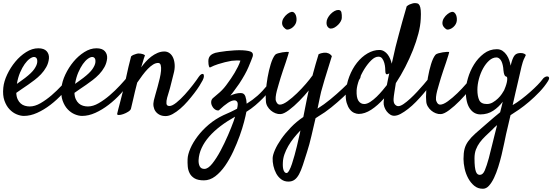

<svg xmlns="http://www.w3.org/2000/svg" viewBox="-25 -718 3532 1228"><path d="M442.4 -203.1Q413.1 -160.2 376 -119.6Q338.9 -79.1 297.4 -47.4Q255.9 -15.6 212.4 3.9Q168.9 23.4 127.9 23.4Q106.4 23.4 81.5 13.2Q56.6 2.9 36.1 -18.6Q15.6 -40 3.4 -74.2Q-8.8 -108.4 -3.9 -157.2Q0 -197.3 21 -241.7Q42 -286.1 72.8 -323.2Q103.5 -360.4 142.1 -384.8Q180.7 -409.2 219.7 -409.2Q256.8 -409.2 273.4 -390.6Q290 -372.1 288.1 -344.7Q285.2 -314.5 271 -289.1Q256.8 -263.7 237.3 -243.2Q217.8 -222.7 195.8 -206.1Q173.8 -189.5 154.3 -175.8Q132.8 -161.1 113.3 -147.9Q93.8 -134.8 79.1 -124Q80.1 -99.6 87.9 -83Q95.7 -66.4 107.4 -56.2Q119.1 -45.9 134.3 -41.5Q149.4 -37.1 165 -37.1Q198.2 -37.1 234.4 -58.1Q270.5 -79.1 305.2 -108.9Q339.8 -138.7 369.6 -170.9Q399.4 -203.1 418.9 -226.6Q425.8 -234.4 433.1 -235.8Q440.4 -237.3 444.8 -233.9Q449.2 -230.5 449.2 -222.2Q449.2 -213.9 442.4 -203.1ZM192.4 -353.5Q180.7 -353.5 164.6 -341.8Q148.4 -330.1 132.8 -308.1Q117.2 -286.1 103.5 -254.4Q89.8 -222.7 83 -181.6Q94.7 -190.4 108.4 -199.7Q122.1 -209 135.7 -219.7Q177.7 -252 194.3 -276.4Q210.9 -300.8 212.9 -318.4Q214.8 -336.9 209 -345.2Q203.1 -353.5 192.4 -353.5Z M814.5 -203.1Q785.2 -160.2 748 -119.6Q710.9 -79.1 669.4 -47.4Q627.9 -15.6 584.5 3.9Q541 23.4 500 23.4Q478.5 23.4 453.6 13.2Q428.7 2.9 408.2 -18.6Q387.7 -40 375.5 -74.2Q363.3 -108.4 368.2 -157.2Q372.1 -197.3 393.1 -241.7Q414.1 -286.1 444.8 -323.2Q475.6 -360.4 514.2 -384.8Q552.7 -409.2 591.8 -409.2Q628.9 -409.2 645.5 -390.6Q662.1 -372.1 660.2 -344.7Q657.2 -314.5 643.1 -289.1Q628.9 -263.7 609.4 -243.2Q589.8 -222.7 567.9 -206.1Q545.9 -189.5 526.4 -175.8Q504.9 -161.1 485.4 -147.9Q465.8 -134.8 451.2 -124Q452.1 -99.6 460 -83Q467.8 -66.4 479.5 -56.2Q491.2 -45.9 506.3 -41.5Q521.5 -37.1 537.1 -37.1Q570.3 -37.1 606.4 -58.1Q642.6 -79.1 677.2 -108.9Q711.9 -138.7 741.7 -170.9Q771.5 -203.1 791 -226.6Q797.9 -234.4 805.2 -235.8Q812.5 -237.3 816.9 -233.9Q821.3 -230.5 821.3 -222.2Q821.3 -213.9 814.5 -203.1ZM564.5 -353.5Q552.7 -353.5 536.6 -341.8Q520.5 -330.1 504.9 -308.1Q489.3 -286.1 475.6 -254.4Q461.9 -222.7 455.1 -181.6Q466.8 -190.4 480.5 -199.7Q494.1 -209 507.8 -219.7Q549.8 -252 566.4 -276.4Q583 -300.8 585 -318.4Q586.9 -336.9 581.1 -345.2Q575.2 -353.5 564.5 -353.5Z M1034.2 24.4Q1011.7 24.4 995.6 16.1Q979.5 7.8 969.7 -5.9Q960 -19.5 957 -37.6Q954.1 -55.7 959 -76.2Q961.9 -89.8 968.8 -112.8Q975.6 -135.7 982.9 -162.6Q990.2 -189.5 996.6 -216.3Q1002.9 -243.2 1004.9 -265.1Q1006.8 -287.1 1002.9 -301.3Q999 -315.4 986.3 -315.4Q970.7 -315.4 954.1 -305.2Q937.5 -294.9 920.4 -277.3Q903.3 -259.8 886.2 -236.8Q869.1 -213.9 852.5 -189.5Q843.8 -156.2 837.9 -131.3Q832 -106.4 827.6 -86.4Q823.2 -66.4 819.3 -51.3Q815.4 -36.1 812.5 -22.5Q809.6 -12.7 794.9 -3.4Q780.3 5.9 763.7 11.7Q747.1 17.6 734.9 17.6Q722.7 17.6 724.6 8.8Q725.6 2.9 731 -17.6Q736.3 -38.1 743.7 -65.9Q751 -93.8 758.8 -125Q766.6 -156.2 773.4 -184.6Q778.3 -207 784.2 -234.4Q789.1 -257.8 796.4 -289.1Q803.7 -320.3 813.5 -357.4Q820.3 -363.3 827.6 -366.7Q835 -370.1 842.8 -372.1Q850.6 -375 859.4 -376Q867.2 -376 875 -375Q881.8 -374 889.2 -371.6Q896.5 -369.1 902.3 -364.3Q899.4 -357.4 895.5 -345.2Q891.6 -333 887.7 -319.3Q883.8 -303.7 877.9 -287.1Q890.6 -304.7 906.7 -322.8Q922.9 -340.8 941.9 -355.5Q960.9 -370.1 982.4 -379.4Q1003.9 -388.7 1026.4 -388.7Q1044.9 -388.7 1059.6 -377.9Q1074.2 -367.2 1082.5 -348.1Q1090.8 -329.1 1092.3 -302.7Q1093.8 -276.4 1085 -245.1L1074.2 -202.1Q1069.3 -181.6 1062 -153.8Q1054.7 -126 1043.9 -92.8Q1038.1 -71.3 1039.6 -55.7Q1041 -40 1058.6 -40Q1076.2 -40 1103 -61.5Q1129.9 -83 1157.2 -113.3Q1184.6 -143.6 1209 -175.3Q1233.4 -207 1246.1 -226.6Q1254.9 -239.3 1262.7 -243.2Q1270.5 -247.1 1274.9 -244.1Q1279.3 -241.2 1279.3 -231Q1279.3 -220.7 1271.5 -205.1Q1264.6 -191.4 1250.5 -168.9Q1236.3 -146.5 1216.8 -121.1Q1197.3 -95.7 1174.8 -69.8Q1152.3 -43.9 1127.9 -22.9Q1103.5 -2 1079.6 11.2Q1055.7 24.4 1034.2 24.4Z M1713.9 -157.2Q1707 -147.5 1691.9 -128.9Q1676.8 -110.4 1655.8 -88.9Q1634.8 -67.4 1607.9 -44.4Q1581.1 -21.5 1550.8 -2.9Q1546.9 19.5 1536.1 61Q1525.4 102.5 1507.8 151.4Q1490.2 200.2 1466.8 250.5Q1443.4 300.8 1414.6 342.3Q1385.7 383.8 1351.6 409.7Q1317.4 435.5 1279.3 435.5Q1241.2 435.5 1219.7 422.9Q1198.2 410.2 1188 390.1Q1177.7 370.1 1175.8 346.2Q1173.8 322.3 1174.8 299.8Q1175.8 270.5 1192.4 231.9Q1209 193.4 1238.8 153.8Q1268.6 114.3 1310.5 78.6Q1352.5 43 1404.3 18.6Q1429.7 7.8 1451.2 -2.4Q1472.7 -12.7 1491.2 -22.5Q1499 -54.7 1492.7 -65.4Q1486.3 -76.2 1474.6 -76.2Q1457 -76.2 1433.1 -60.5Q1409.2 -44.9 1374 -11.7Q1364.3 -10.7 1356.9 -14.2Q1349.6 -17.6 1344.7 -22.5Q1338.9 -27.3 1335 -34.2Q1324.2 -50.8 1325.7 -67.4Q1327.1 -84 1340.8 -93.8Q1354.5 -104.5 1381.3 -128.4Q1408.2 -152.3 1433.6 -189.5Q1441.4 -200.2 1452.6 -216.3Q1463.9 -232.4 1475.1 -251.5Q1486.3 -270.5 1496.6 -291Q1506.8 -311.5 1512.7 -330.1Q1493.2 -333 1456.1 -329.1Q1436.5 -325.2 1414.1 -320.3Q1394.5 -315.4 1369.6 -307.6Q1344.7 -299.8 1317.4 -286.1Q1313.5 -288.1 1311.5 -293.9Q1309.6 -299.8 1308.6 -307.6Q1307.6 -316.4 1307.6 -327.1Q1307.6 -340.8 1312 -350.1Q1316.4 -359.4 1323.2 -365.2Q1330.1 -371.1 1337.9 -374.5Q1345.7 -377.9 1351.6 -379.9Q1358.4 -381.8 1378.4 -385.3Q1398.4 -388.7 1423.8 -391.6Q1449.2 -394.5 1476.6 -396Q1503.9 -397.5 1526.4 -396.5Q1572.3 -393.6 1584.5 -384.3Q1596.7 -375 1590.8 -355.5Q1584 -335.9 1564.5 -289.6Q1544.9 -243.2 1504.9 -182.6Q1488.3 -160.2 1474.6 -140.6Q1460.9 -121.1 1448.2 -106.4Q1464.8 -114.3 1481.4 -118.7Q1498 -123 1514.6 -123Q1537.1 -123 1544.4 -101.6Q1551.8 -80.1 1552.7 -54.7Q1591.8 -79.1 1622.6 -106.4Q1653.3 -133.8 1688.5 -176.8Q1697.3 -187.5 1704.6 -189.5Q1711.9 -191.4 1715.8 -187Q1719.7 -182.6 1719.7 -174.3Q1719.7 -166 1713.9 -157.2ZM1469.7 55.7Q1471.7 47.9 1474.1 41.5Q1476.6 35.2 1478.5 28.3Q1427.7 56.6 1385.7 88.4Q1343.8 120.1 1313 155.3Q1282.2 190.4 1264.6 228.5Q1247.1 266.6 1245.1 305.7Q1244.1 329.1 1252.4 345.7Q1260.7 362.3 1282.2 362.3Q1305.7 362.3 1332.5 328.6Q1359.4 294.9 1385.3 246.6Q1411.1 198.2 1433.6 146Q1456.1 93.8 1469.7 55.7Z M1869.1 -575.2Q1866.2 -564.5 1857.9 -554.2Q1849.6 -543.9 1839.4 -537.6Q1829.1 -531.2 1818.4 -529.3Q1807.6 -527.3 1800.8 -533.2Q1780.3 -548.8 1779.3 -566.9Q1778.3 -585 1788.1 -601.1Q1797.9 -617.2 1812.5 -628.4Q1827.1 -639.6 1837.9 -641.6Q1848.6 -643.6 1856 -637.2Q1863.3 -630.9 1867.2 -620.6Q1871.1 -610.4 1871.6 -597.7Q1872.1 -585 1869.1 -575.2ZM1734.4 -367.2Q1739.3 -373 1752.9 -377Q1766.6 -380.9 1781.2 -383.3Q1795.9 -385.7 1808.1 -386.2Q1820.3 -386.7 1822.3 -385.7Q1823.2 -384.8 1817.4 -365.2Q1811.5 -345.7 1802.7 -319.3Q1793.9 -293 1784.2 -265.1Q1774.4 -237.3 1769.5 -219.7Q1764.6 -202.1 1757.8 -180.2Q1751 -158.2 1745.6 -137.2Q1740.2 -116.2 1738.3 -97.7Q1736.3 -79.1 1741.2 -69.3Q1746.1 -57.6 1752 -53.2Q1757.8 -48.8 1764.6 -48.8Q1784.2 -48.8 1814 -70.3Q1843.8 -91.8 1874.5 -121.6Q1905.3 -151.4 1931.6 -182.1Q1958 -212.9 1970.7 -231.4Q1978.5 -241.2 1986.8 -244.1Q1995.1 -247.1 2000.5 -243.2Q2005.9 -239.3 2006.3 -230.5Q2006.8 -221.7 2000 -210Q1984.4 -182.6 1954.1 -145Q1923.8 -107.4 1889.6 -72.8Q1855.5 -38.1 1822.8 -13.7Q1790 10.7 1769.5 11.7Q1752.9 12.7 1736.8 6.3Q1720.7 0 1707.5 -11.2Q1694.3 -22.5 1685.5 -37.6Q1676.8 -52.7 1675.8 -69.3Q1672.9 -93.8 1675.8 -136.2Q1678.7 -178.7 1686.5 -223.1Q1694.3 -267.6 1706.5 -307.6Q1718.8 -347.7 1734.4 -367.2Z M2161.1 -603.5Q2161.1 -594.7 2154.8 -582.5Q2148.4 -570.3 2138.2 -560.1Q2127.9 -549.8 2115.7 -542.5Q2103.5 -535.2 2090.8 -535.2Q2080.1 -535.2 2071.3 -545.9Q2062.5 -556.6 2063.5 -575.2Q2063.5 -587.9 2070.8 -602.1Q2078.1 -616.2 2089.4 -627.9Q2100.6 -639.6 2113.8 -647Q2127 -654.3 2138.7 -654.3Q2155.3 -654.3 2158.7 -638.7Q2162.1 -623 2161.1 -603.5ZM1819.3 443.4Q1793 443.4 1773.4 428.7Q1753.9 414.1 1741.7 391.6Q1729.5 369.1 1723.6 342.8Q1717.8 316.4 1718.8 293Q1719.7 272.5 1733.9 240.2Q1748 208 1773.4 171.4Q1798.8 134.8 1835 97.2Q1871.1 59.6 1915 30.3Q1920.9 0 1927.2 -31.7Q1933.6 -63.5 1939.5 -93.3Q1945.3 -123 1951.7 -149.9Q1958 -176.8 1963.9 -197.3Q1970.7 -223.6 1978.5 -252.9Q1985.4 -278.3 1994.1 -309.1Q2002.9 -339.8 2012.7 -371.1Q2022.5 -376 2031.2 -377.9Q2040 -379.9 2046.9 -380.9Q2054.7 -381.8 2061.5 -380.9Q2068.4 -379.9 2075.2 -377Q2087.9 -372.1 2097.7 -359.4Q2081.1 -306.6 2069.8 -269.5Q2058.6 -232.4 2050.8 -208Q2042 -179.7 2037.1 -160.2Q2028.3 -132.8 2021.5 -98.1Q2014.6 -63.5 2005.9 -23.4Q2046.9 -48.8 2088.4 -83Q2129.9 -117.2 2164.6 -149.9Q2199.2 -182.6 2223.1 -207.5Q2247.1 -232.4 2252.9 -239.3Q2259.8 -247.1 2266.6 -247.6Q2273.4 -248 2277.8 -243.2Q2282.2 -238.3 2281.7 -229Q2281.2 -219.7 2272.5 -208Q2258.8 -188.5 2231.4 -158.7Q2204.1 -128.9 2168.9 -96.2Q2133.8 -63.5 2093.3 -30.8Q2052.7 2 2012.7 25.4Q2003.9 30.3 1993.2 38.1Q1979.5 95.7 1966.8 151.4Q1954.1 207 1938.5 254.9Q1923.8 301.8 1912.1 337.4Q1900.4 373 1887.7 396.5Q1875 419.9 1858.9 431.6Q1842.8 443.4 1819.3 443.4ZM1784.2 320.3Q1782.2 354.5 1789.1 371.6Q1795.9 388.7 1807.6 388.7Q1815.4 388.7 1824.7 372.1Q1834 355.5 1842.3 330.1Q1850.6 304.7 1858.9 274.9Q1867.2 245.1 1873.5 218.8Q1879.9 192.4 1883.8 173.8Q1887.7 155.3 1888.7 152.3Q1890.6 144.5 1892.6 135.7Q1894.5 127 1896.5 116.2Q1874 139.6 1854 164.6Q1834 189.5 1818.8 215.8Q1803.7 242.2 1794.4 268.6Q1785.2 294.9 1784.2 320.3Z M2506.8 -186.5Q2502 -156.2 2497.6 -128.9Q2493.2 -101.6 2492.2 -85Q2491.2 -60.5 2501 -49.8Q2510.7 -39.1 2522.5 -39.1Q2536.1 -39.1 2556.2 -52.7Q2576.2 -66.4 2598.6 -86.9Q2621.1 -107.4 2643.6 -131.8Q2666 -156.2 2685.1 -178.2Q2704.1 -200.2 2717.3 -216.8Q2730.5 -233.4 2735.4 -238.3Q2741.2 -244.1 2747.6 -245.1Q2753.9 -246.1 2757.8 -243.2Q2761.7 -240.2 2761.7 -232.4Q2761.7 -224.6 2753.9 -212.9Q2742.2 -194.3 2723.6 -169.4Q2705.1 -144.5 2682.6 -118.2Q2660.2 -91.8 2635.3 -66.4Q2610.4 -41 2585.4 -21.5Q2560.5 -2 2537.6 10.3Q2514.6 22.5 2496.1 22.5Q2482.4 22.5 2470.2 14.6Q2458 6.8 2448.2 -5.9Q2438.5 -18.6 2433.1 -34.2Q2427.7 -49.8 2428.7 -65.4Q2429.7 -72.3 2431.6 -88.9Q2390.6 -43 2349.1 -16.1Q2307.6 10.7 2269.5 10.7Q2255.9 10.7 2240.2 3.9Q2224.6 -2.9 2212.4 -18.6Q2200.2 -34.2 2192.4 -59.6Q2184.6 -85 2186.5 -121.1Q2189.5 -177.7 2209 -228.5Q2228.5 -279.3 2258.3 -316.9Q2288.1 -354.5 2325.7 -376.5Q2363.3 -398.4 2401.4 -398.4Q2418 -398.4 2431.6 -390.1Q2445.3 -381.8 2455.1 -368.7Q2464.8 -355.5 2471.2 -339.8Q2477.5 -324.2 2480.5 -310.5Q2487.3 -338.9 2493.2 -366.2Q2499 -393.6 2504.9 -418Q2514.6 -454.1 2525.4 -496.1Q2535.2 -532.2 2547.9 -579.1Q2560.5 -626 2576.2 -677.7Q2585.9 -685.5 2594.7 -689.5Q2603.5 -693.4 2611.3 -695.3Q2620.1 -698.2 2627.9 -698.2Q2637.7 -698.2 2645.5 -695.8Q2653.3 -693.4 2658.7 -683.1Q2664.1 -672.9 2666 -652.3Q2668 -631.8 2666 -596.7Q2664.1 -553.7 2650.9 -502.9Q2637.7 -452.1 2616.2 -397.9Q2594.7 -343.8 2566.9 -289.6Q2539.1 -235.4 2506.8 -186.5ZM2449.2 -173.8Q2453.1 -192.4 2456.5 -210.9Q2460 -229.5 2464.8 -249Q2462.9 -248 2461.4 -247.1Q2460 -246.1 2458 -245.1Q2447.3 -240.2 2443.4 -245.6Q2439.5 -251 2439.5 -262.7Q2439.5 -268.6 2438.5 -283.7Q2437.5 -298.8 2433.1 -314.9Q2428.7 -331.1 2419.9 -343.3Q2411.1 -355.5 2395.5 -355.5Q2373 -355.5 2349.6 -332.5Q2326.2 -309.6 2305.7 -276.9Q2285.2 -244.1 2271.5 -207Q2257.8 -169.9 2255.9 -140.6Q2253.9 -93.8 2267.6 -73.2Q2281.2 -52.7 2304.7 -52.7Q2322.3 -52.7 2343.3 -66.4Q2364.3 -80.1 2384.3 -99.6Q2404.3 -119.1 2421.4 -139.6Q2438.5 -160.2 2449.2 -173.8Z M2894.5 -575.2Q2891.6 -564.5 2883.3 -554.2Q2875 -543.9 2864.7 -537.6Q2854.5 -531.2 2843.8 -529.3Q2833 -527.3 2826.2 -533.2Q2805.7 -548.8 2804.7 -566.9Q2803.7 -585 2813.5 -601.1Q2823.2 -617.2 2837.9 -628.4Q2852.5 -639.6 2863.3 -641.6Q2874 -643.6 2881.3 -637.2Q2888.7 -630.9 2892.6 -620.6Q2896.5 -610.4 2897 -597.7Q2897.5 -585 2894.5 -575.2ZM2759.8 -367.2Q2764.6 -373 2778.3 -377Q2792 -380.9 2806.6 -383.3Q2821.3 -385.7 2833.5 -386.2Q2845.7 -386.7 2847.7 -385.7Q2848.6 -384.8 2842.8 -365.2Q2836.9 -345.7 2828.1 -319.3Q2819.3 -293 2809.6 -265.1Q2799.8 -237.3 2794.9 -219.7Q2790 -202.1 2783.2 -180.2Q2776.4 -158.2 2771 -137.2Q2765.6 -116.2 2763.7 -97.7Q2761.7 -79.1 2766.6 -69.3Q2771.5 -57.6 2777.3 -53.2Q2783.2 -48.8 2790 -48.8Q2809.6 -48.8 2839.4 -70.3Q2869.1 -91.8 2899.9 -121.6Q2930.7 -151.4 2957 -182.1Q2983.4 -212.9 2996.1 -231.4Q3003.9 -241.2 3012.2 -244.1Q3020.5 -247.1 3025.9 -243.2Q3031.2 -239.3 3031.7 -230.5Q3032.2 -221.7 3025.4 -210Q3009.8 -182.6 2979.5 -145Q2949.2 -107.4 2915 -72.8Q2880.9 -38.1 2848.1 -13.7Q2815.4 10.7 2794.9 11.7Q2778.3 12.7 2762.2 6.3Q2746.1 0 2732.9 -11.2Q2719.7 -22.5 2710.9 -37.6Q2702.1 -52.7 2701.2 -69.3Q2698.2 -93.8 2701.2 -136.2Q2704.1 -178.7 2711.9 -223.1Q2719.7 -267.6 2731.9 -307.6Q2744.1 -347.7 2759.8 -367.2Z M3211.9 139.6Q3207 163.1 3199.7 198.2Q3192.4 233.4 3183.1 272.5Q3173.8 311.5 3161.6 350.1Q3149.4 388.7 3134.8 419.4Q3120.1 450.2 3102.5 469.7Q3085 489.3 3063.5 489.3Q3031.2 489.3 3008.3 470.2Q2985.4 451.2 2969.7 422.4Q2954.1 393.6 2946.8 360.4Q2939.5 327.1 2939.5 298.8Q2939.5 259.8 2946.3 233.9Q2953.1 208 2970.2 184.6Q2987.3 161.1 3016.6 134.8Q3045.9 108.4 3091.8 69.3Q3114.3 49.8 3134.8 32.2Q3155.3 14.6 3173.8 0Q3178.7 -19.5 3183.1 -36.6Q3187.5 -53.7 3190.4 -67.4Q3165 -33.2 3129.4 -9.8Q3093.8 13.7 3047.9 13.7Q3005.9 13.7 2980 -23.9Q2954.1 -61.5 2954.1 -134.8Q2954.1 -170.9 2967.8 -217.8Q2981.4 -264.6 3006.8 -305.7Q3032.2 -346.7 3069.3 -375Q3106.4 -403.3 3152.3 -403.3Q3173.8 -403.3 3189.5 -392.6Q3205.1 -381.8 3215.8 -365.7Q3226.6 -349.6 3232.4 -331.5Q3238.3 -313.5 3241.2 -297.9Q3243.2 -303.7 3244.1 -310.1Q3245.1 -316.4 3247.1 -321.3Q3256.8 -354.5 3269 -366.7Q3281.2 -378.9 3305.7 -378.9Q3319.3 -378.9 3328.6 -374Q3337.9 -369.1 3337.9 -365.2Q3333 -354.5 3330.1 -348.6Q3327.1 -342.8 3324.2 -336.4Q3321.3 -330.1 3318.4 -320.3Q3315.4 -310.5 3310.5 -292Q3308.6 -285.2 3303.2 -260.3Q3297.9 -235.4 3289.6 -201.2Q3281.2 -167 3272 -126Q3262.7 -85 3253.9 -45.9Q3281.2 -61.5 3310.5 -84Q3339.8 -106.4 3366.2 -129.9Q3392.6 -153.3 3413.1 -174.3Q3433.6 -195.3 3443.4 -209Q3451.2 -220.7 3460.9 -225.6Q3470.7 -230.5 3478 -229Q3485.4 -227.5 3486.8 -220.2Q3488.3 -212.9 3480.5 -200.2Q3458 -164.1 3425.8 -130.4Q3393.6 -96.7 3359.9 -67.9Q3326.2 -39.1 3294.4 -17.1Q3262.7 4.9 3240.2 18.6Q3230.5 62.5 3223.6 89.8Q3216.8 117.2 3211.9 139.6ZM3088.9 -52.7Q3109.4 -52.7 3127.4 -63.5Q3145.5 -74.2 3160.2 -88.4Q3174.8 -102.5 3184.6 -117.2Q3194.3 -131.8 3199.2 -140.6Q3203.1 -149.4 3208.5 -164.1Q3213.9 -178.7 3216.8 -192.4Q3219.7 -206.1 3219.2 -216.8Q3218.8 -227.5 3211.9 -228.5Q3206.1 -229.5 3202.6 -236.3Q3199.2 -243.2 3197.3 -252Q3195.3 -260.7 3194.8 -269.5Q3194.3 -278.3 3193.4 -285.2Q3188.5 -319.3 3176.8 -335Q3165 -350.6 3150.4 -350.6Q3126 -350.6 3104 -331.1Q3082 -311.5 3064.9 -280.8Q3047.9 -250 3038.1 -213.4Q3028.3 -176.8 3028.3 -143.6Q3028.3 -102.5 3040 -77.6Q3051.8 -52.7 3088.9 -52.7ZM3043.9 400.4Q3063.5 400.4 3075.7 371.6Q3087.9 342.8 3101.6 293Q3104.5 281.2 3109.9 259.3Q3115.2 237.3 3122.6 209Q3129.9 180.7 3137.7 147.9Q3145.5 115.2 3154.3 82Q3146.5 88.9 3138.2 96.2Q3129.9 103.5 3121.1 113.3Q3099.6 133.8 3079.6 152.8Q3059.6 171.9 3043.9 192.9Q3028.3 213.9 3019 238.3Q3009.8 262.7 3009.8 294.9Q3009.8 327.1 3012.2 347.7Q3014.6 368.2 3019 379.9Q3023.4 391.6 3029.8 396Q3036.1 400.4 3043.9 400.4Z"/></svg>

Font: Satisfy
Style: Regular
Weight: 400
Designer: Font Diner, Inc
Foundry: Font Diner, Inc
Version: Version 1.000